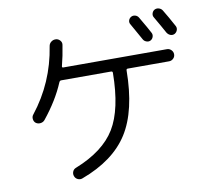

<svg xmlns="http://www.w3.org/2000/svg" viewBox="-90 -941 1180 1066"><g transform="rotate(-10 500.0 -408.5)"><path d="M754.9 -804.7Q796.9 -733.4 808.6 -710Q814.5 -699.2 810.5 -687Q806.6 -674.8 795.9 -668.9Q785.2 -663.1 772.5 -667.5Q759.8 -671.9 753.9 -682.6Q723.6 -736.3 701.2 -776.4Q694.3 -787.1 697.8 -798.8Q701.2 -810.5 711.9 -816.9Q722.7 -823.2 735.4 -819.8Q748 -816.4 754.9 -804.7ZM847.7 -834Q859.4 -839.8 872.1 -835.9Q884.8 -832 891.6 -821.3Q918 -778.3 947.3 -723.6Q953.1 -712.9 949.2 -700.7Q945.3 -688.5 933.6 -681.6Q921.9 -675.8 909.7 -680.2Q897.5 -684.6 889.6 -697.3Q870.1 -733.4 835.9 -792Q829.1 -802.7 833 -815.4Q836.9 -828.1 847.7 -834ZM877 -537.1H643.6Q635.7 -537.1 635.7 -528.3Q633.8 -301.8 553.2 -174.8Q472.7 -47.9 290 19.5Q277.3 24.4 264.2 18.6Q251 12.7 246.1 -1Q241.2 -13.7 246.6 -26.9Q252 -40 265.6 -44.9Q425.8 -108.4 491.2 -215.8Q556.6 -323.2 558.6 -528.3Q558.6 -537.1 549.8 -537.1H268.6Q260.7 -537.1 256.8 -528.3Q216.8 -432.6 138.7 -335.9Q129.9 -325.2 115.2 -323.2Q100.6 -321.3 88.9 -329.1Q78.1 -336.9 76.2 -351.6Q74.2 -366.2 83 -377Q207 -534.2 238.3 -734.4Q240.2 -749 252 -758.3Q263.7 -767.6 279.3 -766.6Q293 -765.6 302.7 -754.4Q312.5 -743.2 309.6 -728.5Q300.8 -669.9 286.1 -613.3Q284.2 -605.5 293 -605.5H877Q890.6 -605.5 900.9 -595.2Q911.1 -585 911.1 -570.8Q911.1 -556.6 900.9 -546.9Q890.6 -537.1 877 -537.1Z"/></g></svg>

Font: Rounded Mgen+ 2m regular
Style: Regular
Weight: 400
Designer: [Source Han Sans]
Ryoko NISHIZUKA  (kana & ideographs); Paul D. Hunt (Latin, Greek & Cyrillic); Wenlong ZHANG  (bopomofo
Version: Version 1.059.20150602